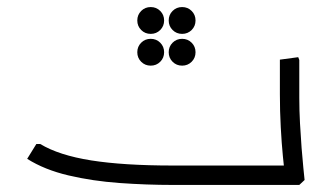

<svg xmlns="http://www.w3.org/2000/svg" viewBox="-20 -524 940 544"><path d="M470 0Q395 0 318.5 -5.5Q242 -11 174 -27Q106 -43 57 -74L83 -116H94Q147 -84 238.5 -69.5Q330 -55 470 -55H783V0ZM786 0 787 -32Q785 -46 781.5 -81.5Q778 -117 775.5 -163Q773 -209 773 -257V-355L825 -362L828 -354V-247Q828 -211 830 -174.5Q832 -138 834.5 -105Q837 -72 839.5 -48.5Q842 -25 843 -14L828 0ZM687 0V-55H793V0ZM687 0Q677 0 672 -8.5Q667 -17 667 -28Q667 -40 672 -47.5Q677 -55 687 -55ZM407 -338Q391 -338 380 -349Q369 -360 369 -376Q369 -392 380 -403Q391 -414 407 -414Q423 -414 434 -403Q445 -392 445 -376Q445 -360 434 -349Q423 -338 407 -338ZM407 -428Q391 -428 380 -439Q369 -450 369 -466Q369 -482 380 -493Q391 -504 407 -504Q423 -504 434 -493Q445 -482 445 -466Q445 -450 434 -439Q423 -428 407 -428ZM496 -338Q480 -338 469 -349Q458 -360 458 -376Q458 -392 469 -403Q480 -414 496 -414Q512 -414 523 -403Q534 -392 534 -376Q534 -360 523 -349Q512 -338 496 -338ZM496 -428Q480 -428 469 -439Q458 -450 458 -466Q458 -482 469 -493Q480 -504 496 -504Q512 -504 523 -493Q534 -482 534 -466Q534 -450 523 -439Q512 -428 496 -428Z"/></svg>

Font: Fustat Light
Style: Regular
Weight: 300
Designer: Mohamed Gaber, Khaled Hosny, Laura Garcia Mut
Foundry: Kief Type Foundry, Alif Type Foundry, Hard Type Foundry
Version: Version 1.007